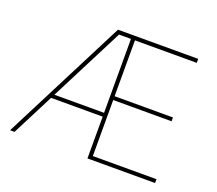

<svg xmlns="http://www.w3.org/2000/svg" viewBox="-121 -896 1201 1063"><g transform="rotate(20 479.5 -364.0)"><path d="M32.2 0 403.3 -727.5H876V-704.1H511.7V-375H855.5V-352.5H511.7V-22.5H886.7V0H488.3V-704.1H418L58.6 0ZM174.8 -246.1V-268.6H501V-246.1Z"/></g></svg>

Font: Inter Tight Thin
Style: Regular
Weight: 250
Designer: Rasmus Andersson
Foundry: rsms
Version: Version 3.004